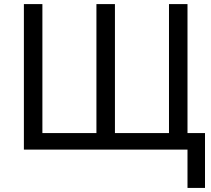

<svg xmlns="http://www.w3.org/2000/svg" viewBox="-20 -734 1037 942"><path d="M899.9 -81.1H985.8V188H899.9V0H97.2V-713.9H188V-81.1H453.1V-713.9H543.9V-81.1H809.1V-713.9H899.9Z"/></svg>

Font: Genotype
Style: Regular
Weight: 400
Foundry: Ascender Corporation
Version: Version 1.00